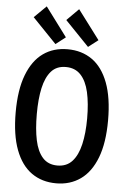

<svg xmlns="http://www.w3.org/2000/svg" viewBox="-62 -973 683 1033"><g transform="rotate(5 280.0 -457.0)"><path d="M281 15Q204 15 148 -24.5Q92 -64 61.5 -144.5Q31 -225 31 -347Q31 -469 62 -549.5Q93 -630 148.5 -669.5Q204 -709 280 -709Q357 -709 413 -669.5Q469 -630 499.5 -549.5Q530 -469 530 -347Q530 -225 499 -144.5Q468 -64 412 -24.5Q356 15 281 15ZM279 -81Q329 -81 359 -114Q389 -147 403 -207Q417 -267 417 -347Q417 -429 403.5 -488.5Q390 -548 359.5 -580.5Q329 -613 279 -613Q229 -613 200 -580Q171 -547 158 -488Q145 -429 145 -347Q145 -266 157.5 -206.5Q170 -147 199.5 -114Q229 -81 279 -81ZM212 -731 83 -865 148 -929 265 -772ZM388 -731 259 -865 323 -929 441 -772Z"/></g></svg>

Font: Ubuntu Sans Mono Medium
Style: Regular
Weight: 500
Monospace: yes
Designer: Dalton Maag Ltd
Foundry: Dalton Maag Ltd
Version: Version 1.006